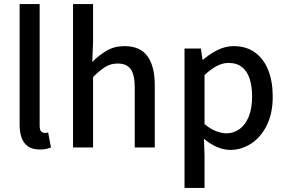

<svg xmlns="http://www.w3.org/2000/svg" viewBox="-20 -729 1413 949"><path d="M177 10Q141 10 119 -5Q97 -20 87 -47.5Q77 -75 77 -114V-709H176V-108Q176 -87 183.5 -79.5Q191 -72 201 -72Q205 -72 208.5 -72.5Q212 -73 218 -74L232 0Q222 4 208.5 7Q195 10 177 10Z M341 0V-709H440V-521L436 -423Q468 -455 506.5 -478Q545 -501 595 -501Q673 -501 709 -451Q745 -401 745 -308V0H646V-295Q646 -360 626 -387.5Q606 -415 562 -415Q527 -415 500 -398Q473 -381 440 -348V0Z M892 200V-489H973L981 -434H984Q1016 -462 1055 -481.5Q1094 -501 1135 -501Q1197 -501 1240 -470Q1283 -439 1305.5 -383Q1328 -327 1328 -252Q1328 -168 1298.5 -109Q1269 -50 1221 -19Q1173 12 1118 12Q1086 12 1052.5 -2.5Q1019 -17 988 -43L991 40V200ZM1099 -70Q1135 -70 1164 -91Q1193 -112 1209.5 -152.5Q1226 -193 1226 -251Q1226 -302 1214 -339.5Q1202 -377 1176 -397.5Q1150 -418 1109 -418Q1081 -418 1052 -403Q1023 -388 991 -358V-116Q1020 -91 1048.5 -80.5Q1077 -70 1099 -70Z"/></svg>

Font: Source Sans 3 Medium
Style: Regular
Weight: 500
Designer: Paul D. Hunt
Foundry: Adobe
Version: Version 3.052;hotconv 1.1.0;makeotfexe 2.6.0